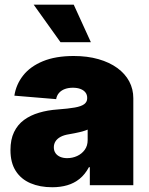

<svg xmlns="http://www.w3.org/2000/svg" viewBox="-20 -786 634 815"><path d="M201.7 8.8Q149.4 8.8 109.4 -8.3Q69.3 -25.4 46.9 -60.3Q24.4 -95.2 24.4 -148.9Q24.4 -193.8 39.6 -225.3Q54.7 -256.8 82 -276.9Q109.4 -296.9 145.8 -307.6Q182.1 -318.4 224.1 -321.3Q270 -324.7 297.6 -329.6Q325.2 -334.5 337.6 -344Q350.1 -353.5 350.1 -368.7V-370.6Q350.1 -384.3 342.5 -393.8Q335 -403.3 321.5 -408.4Q308.1 -413.6 289.1 -413.6Q270.5 -413.6 255.6 -408.2Q240.7 -402.8 231 -392.1Q221.2 -381.3 218.3 -365.2L41 -379.9Q48.3 -427.7 78.4 -465.8Q108.4 -503.9 162.1 -526.1Q215.8 -548.3 293 -548.3Q351.1 -548.3 397.9 -534.9Q444.8 -521.5 478 -497.3Q511.2 -473.1 528.6 -440.4Q545.9 -407.7 545.9 -369.1V0H361.3V-76.2H357.4Q340.8 -45.4 317.9 -26.9Q294.9 -8.3 265.9 0.2Q236.8 8.8 201.7 8.8ZM265.1 -114.7Q287.6 -114.7 307.4 -123.8Q327.1 -132.8 339.6 -149.9Q352.1 -167 352.1 -191.4V-235.8Q344.2 -232.9 335.7 -230Q327.1 -227.1 317.1 -224.9Q307.1 -222.7 296.6 -220.5Q286.1 -218.3 273.9 -216.3Q251.5 -212.9 237.1 -205.1Q222.7 -197.3 215.6 -186Q208.5 -174.8 208.5 -160.6Q208.5 -146 215.8 -135.7Q223.1 -125.5 235.8 -120.1Q248.5 -114.7 265.1 -114.7ZM236.8 -606.9 123 -766.1H293L365.7 -606.9Z"/></svg>

Font: Inter 17pt Black
Style: Regular
Weight: 900
Version: Version 4.001;git-66647c0bb